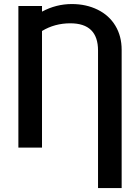

<svg xmlns="http://www.w3.org/2000/svg" viewBox="-20 -741 693 964"><path d="M190.9 -682.6Q261.7 -720.7 340.8 -720.7Q412.6 -720.7 470.2 -692.4Q527.8 -664.1 559.3 -611.8Q590.8 -559.6 590.8 -490.7V203.1H472.2V-487.3Q472.2 -624 333 -624Q254.4 -624 190.9 -585.4V0H72.3V-710.9H190.9Z"/></svg>

Font: Roboto Medium
Style: Regular
Weight: 500
Designer: Google
Version: Version 2.134; 2016; ttfautohint (v1.6)